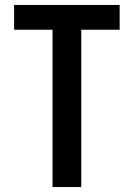

<svg xmlns="http://www.w3.org/2000/svg" viewBox="-20 -755 540 775"><path d="M192 0H308V-635H463V-735H37V-635H192Z"/></svg>

Font: Iosevka SS09
Style: Bold
Weight: 700
Monospace: yes
Designer: Belleve Invis
Foundry: Belleve Invis
Version: Version 5.2.1; ttfautohint (v1.8.3)